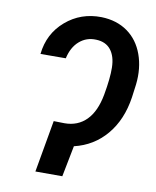

<svg xmlns="http://www.w3.org/2000/svg" viewBox="-82 -784 687 847"><g transform="rotate(10 261.5 -360.5)"><path d="M497.6 -396.5Q482.4 -293.9 426 -226.8Q369.6 -159.7 282.7 -139.2L255.4 0H134.8L175.8 -232.9L224.1 -231.9Q283.7 -231.9 322.3 -271Q360.8 -310.1 374.8 -386.5Q388.7 -462.9 387.7 -510.3Q386.7 -560.5 364 -589.1Q341.3 -617.7 298.3 -619.1Q254.9 -621.1 223.1 -593.5Q191.4 -565.9 180.2 -515.1L66.9 -514.6Q76.7 -606.9 144.3 -665Q211.9 -723.1 304.7 -721.2Q373 -719.2 421.4 -684.8Q469.7 -650.4 491.7 -589.6Q513.7 -528.8 505.4 -455.1Z"/></g></svg>

Font: Roboto Medium
Style: Italic
Weight: 500
Italic angle: -12°
Designer: Google
Version: Version 2.134; 2016